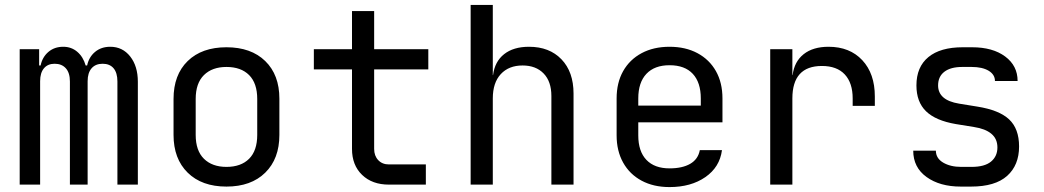

<svg xmlns="http://www.w3.org/2000/svg" viewBox="-20 -750 4240 780"><path d="M60 0V-550H139V-484H145Q152 -518 176.5 -539Q201 -560 237 -560Q270 -560 294 -539.5Q318 -519 328 -484H334Q341 -518 366 -539Q391 -560 428 -560Q478 -560 509 -520.5Q540 -481 540 -418V0H457V-419Q457 -454 441.5 -472.5Q426 -491 397 -491Q368 -491 352 -472.5Q336 -454 336 -420V0H264V-419Q264 -454 247.5 -472.5Q231 -491 202 -491Q174 -491 158.5 -472.5Q143 -454 143 -420V0Z M900 8Q800 8 742.5 -48.5Q685 -105 685 -202V-348Q685 -446 742.5 -502Q800 -558 900 -558Q1000 -558 1057.5 -502Q1115 -446 1115 -349V-202Q1115 -105 1057.5 -48.5Q1000 8 900 8ZM900 -72Q959 -72 992 -105Q1025 -138 1025 -202V-348Q1025 -412 992 -445Q959 -478 900 -478Q842 -478 808.5 -445Q775 -412 775 -348V-202Q775 -138 808.5 -105Q842 -72 900 -72Z M1560 0Q1492 0 1451 -39.5Q1410 -79 1410 -145V-468H1255V-550H1410V-705H1500V-550H1720V-468H1500V-145Q1500 -117 1516.5 -99.5Q1533 -82 1560 -82H1710V0Z M1892 0V-730H1982V-445H1983Q1990 -500 2028 -530Q2066 -560 2129 -560Q2212 -560 2261 -509Q2310 -458 2310 -370V0H2220V-360Q2220 -419 2188.5 -451.5Q2157 -484 2103 -484Q2047 -484 2014.5 -449Q1982 -414 1982 -350V0Z M2700 10Q2635 10 2586.5 -16Q2538 -42 2511.5 -89.5Q2485 -137 2485 -200V-350Q2485 -414 2511.5 -461Q2538 -508 2586.5 -534Q2635 -560 2700 -560Q2765 -560 2813.5 -534Q2862 -508 2888.5 -461Q2915 -414 2915 -350V-253H2573V-200Q2573 -135 2606 -100.5Q2639 -66 2700 -66Q2752 -66 2784 -84.5Q2816 -103 2823 -140H2913Q2904 -71 2845.5 -30.5Q2787 10 2700 10ZM2573 -321H2827V-350Q2827 -415 2794.5 -450Q2762 -485 2700 -485Q2639 -485 2606 -450Q2573 -415 2573 -350Z M3109 0V-550H3199V-445H3200Q3207 -500 3245 -530Q3283 -560 3346 -560Q3432 -560 3483 -505.5Q3534 -451 3534 -358V-320H3444V-350Q3444 -413 3412 -447.5Q3380 -482 3319 -482Q3199 -482 3199 -350V0Z M3883 8Q3798 8 3744 -31Q3690 -70 3690 -138H3782Q3782 -107 3811.5 -89.5Q3841 -72 3885 -72H3927Q3980 -72 4006 -93.5Q4032 -115 4032 -151Q4032 -186 4007.5 -206.5Q3983 -227 3937 -234L3863 -246Q3781 -260 3742 -298Q3703 -336 3703 -403Q3703 -478 3751.5 -518Q3800 -558 3891 -558H3929Q4013 -558 4063.5 -520.5Q4114 -483 4114 -421H4022Q4022 -447 3996.5 -462.5Q3971 -478 3927 -478H3889Q3842 -478 3816.5 -458.5Q3791 -439 3791 -403Q3791 -343 3876 -329L3950 -317Q4039 -303 4079.5 -265Q4120 -227 4120 -155Q4120 -79 4071.5 -35.5Q4023 8 3925 8Z"/></svg>

Font: NKDuy Mono
Style: Regular
Weight: 400
Monospace: yes
Designer: NKDuy
Foundry: NKDuy
Version: Version 2.251; ttfautohint (v1.8.4.7-5d5b)